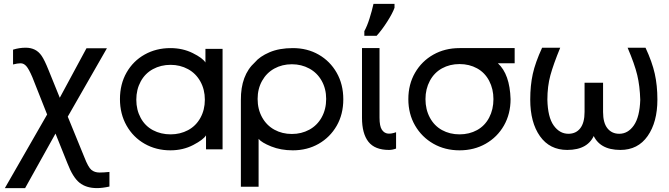

<svg xmlns="http://www.w3.org/2000/svg" viewBox="-20 -757 3436 986"><path d="M112 -512Q138 -512 158.5 -502Q179 -492 194 -470Q209 -448 229 -398L287 -255L424 -509H529L328 -158L413 50Q433 102 449.5 115.5Q466 129 491 129Q512 129 542 126V201Q506 209 478 209Q423 209 388.5 181.5Q354 154 326 81L265 -71L109 209H5L222 -169L146 -361Q128 -403 115 -417.5Q102 -432 86 -432Q70 -432 47 -426V-502Q79 -512 112 -512Z M1123 -506V10H1038V-62Q1025 -40 972.5 -12.5Q920 15 855 15Q782 15 723 -18.5Q664 -52 630 -112Q596 -172 596 -248Q596 -325 630 -384.5Q664 -444 723 -477Q782 -510 855 -510Q918 -510 969.5 -484.5Q1021 -459 1035 -436V-506ZM1032 -245Q1032 -297 1009 -338.5Q986 -380 945.5 -402Q905 -424 856 -424Q806 -424 765.5 -402Q725 -380 702.5 -338.5Q680 -297 680 -245Q680 -193 702.5 -151.5Q725 -110 765.5 -88.5Q806 -67 856 -67Q905 -67 945.5 -88.5Q986 -110 1009 -151.5Q1032 -193 1032 -245Z M1743 -247Q1743 -170 1709 -111Q1675 -52 1616.5 -18.5Q1558 15 1484 15Q1422 15 1372.5 -5Q1323 -25 1308 -44V202H1217V-243Q1216 -371 1289 -437Q1314 -467 1364 -488.5Q1414 -510 1484 -510Q1558 -510 1616.5 -476.5Q1675 -443 1709 -383.5Q1743 -324 1743 -247ZM1655 -249Q1655 -301 1632 -342Q1609 -383 1568.5 -405Q1528 -427 1479 -427Q1429 -427 1389 -405Q1349 -383 1326 -342Q1303 -301 1303 -249Q1303 -196 1326 -154.5Q1349 -113 1389 -91Q1429 -69 1479 -69Q1528 -69 1568.5 -91Q1609 -113 1632 -154.5Q1655 -196 1655 -249Z M1929 -510V-153Q1929 -109 1941 -91Q1953 -73 1972 -71Q1989 -69 2014 -78V6Q1995 13 1978 13Q1905 13 1872 -29Q1839 -71 1839 -152V-510ZM1851 -597Q1865 -622 1877.5 -661.5Q1890 -701 1898 -737H2006V-717Q1996 -689 1969 -646.5Q1942 -604 1914 -573H1851Z M2077 -248Q2077 -324 2111.5 -383.5Q2146 -443 2205.5 -476.5Q2265 -510 2340 -510Q2412 -510 2623 -510V-432H2537Q2598 -376 2602 -248Q2602 -172 2568 -112.5Q2534 -53 2474.5 -19Q2415 15 2340 15Q2265 15 2205.5 -19Q2146 -53 2111.5 -112.5Q2077 -172 2077 -248ZM2514 -248Q2514 -300 2492 -342Q2470 -384 2430 -406Q2390 -428 2340 -428Q2290 -428 2250 -406Q2210 -384 2187.5 -342Q2165 -300 2165 -248Q2165 -195 2187.5 -153Q2210 -111 2250 -89Q2290 -67 2340 -67Q2390 -67 2430 -89Q2470 -111 2492 -153Q2514 -195 2514 -248Z M2893 13Q2803 13 2753 -57.5Q2703 -128 2703 -246Q2703 -318 2716 -377Q2729 -436 2764 -512H2857Q2822 -427 2806.5 -370.5Q2791 -314 2791 -245Q2793 -155 2823.5 -112.5Q2854 -70 2899 -70Q2938 -70 2960 -98.5Q2982 -127 2982 -182V-332H3077V-182Q3077 -126 3099.5 -98Q3122 -70 3160 -70Q3205 -70 3235 -113Q3265 -156 3268 -244Q3266 -315 3252.5 -371.5Q3239 -428 3203 -512H3295Q3329 -439 3342.5 -378.5Q3356 -318 3356 -246Q3356 -130 3306 -58.5Q3256 13 3166 13Q3056 13 3024 -70H3034Q3003 13 2893 13Z"/></svg>

Font: AtCorfu Sans
Style: AtCorfu Sans Regular
Weight: 400
Designer: Kostas Teopoulos
Foundry: Kostas Teopoulos
Version: Version 1.00 July 8, 2025, initial release